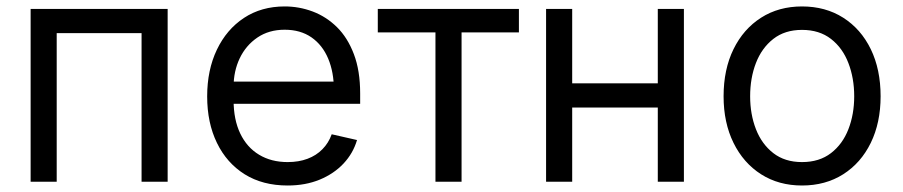

<svg xmlns="http://www.w3.org/2000/svg" viewBox="-20 -568 2821 600"><path d="M503.9 -540V0H422.4V-464.4H157.2V0H75.7V-540Z M878.9 11.7Q800.8 11.7 744.6 -23.4Q688.5 -58.6 658 -121.3Q627.4 -184.1 627.4 -266.6Q627.4 -349.1 657.7 -412.6Q688 -476.1 742.4 -512Q796.9 -547.9 869.6 -547.9Q915 -547.9 957.3 -532Q999.5 -516.1 1033 -483.2Q1066.4 -450.2 1085.9 -398.7Q1105.5 -347.2 1105.5 -275.9V-243.7H680.2V-313H1061L1023.4 -287.6Q1023.4 -342.3 1005.6 -384.8Q987.8 -427.2 953.4 -451.2Q918.9 -475.1 869.6 -475.1Q820.3 -475.1 784.4 -450.7Q748.5 -426.3 729.2 -386Q710 -345.7 710 -297.4V-254.4Q710 -194.3 730.7 -150.9Q751.5 -107.4 789.6 -84.5Q827.6 -61.5 878.9 -61.5Q913.6 -61.5 940.9 -71.8Q968.3 -82 987.5 -101.6Q1006.8 -121.1 1016.6 -148.4L1095.7 -130.4Q1083.5 -88.9 1053.5 -56.9Q1023.4 -24.9 979 -6.6Q934.6 11.7 878.9 11.7Z M1340.8 0V-466.8H1160.6V-540H1601.6V-466.8H1422.4V0Z M2054.7 -307.6V-231.9H1748V-307.6ZM1768.1 -540V0H1686.5V-540ZM2117.2 -540V0H2035.6V-540Z M2486.3 11.7Q2413.6 11.7 2358.4 -23.4Q2303.2 -58.6 2272.2 -121.6Q2241.2 -184.6 2241.2 -267.1Q2241.2 -351.1 2272.2 -414.3Q2303.2 -477.5 2358.4 -512.7Q2413.6 -547.9 2486.3 -547.9Q2559.6 -547.9 2615 -512.7Q2670.4 -477.5 2701.2 -414.3Q2731.9 -351.1 2731.9 -267.1Q2731.9 -184.6 2701.2 -121.6Q2670.4 -58.6 2615 -23.4Q2559.6 11.7 2486.3 11.7ZM2486.3 -61.5Q2540.5 -61.5 2576.9 -89.6Q2613.3 -117.7 2631.3 -164.3Q2649.4 -210.9 2649.4 -267.1Q2649.4 -323.7 2631.3 -370.8Q2613.3 -418 2576.9 -446.3Q2540.5 -474.6 2486.3 -474.6Q2432.6 -474.6 2396.5 -446.3Q2360.4 -418 2342.3 -371.1Q2324.2 -324.2 2324.2 -267.1Q2324.2 -210.9 2342.3 -164.3Q2360.4 -117.7 2396.5 -89.6Q2432.6 -61.5 2486.3 -61.5Z"/></svg>

Font: V-Inter
Style: Regular-375
Weight: 375
Designer: Rasmus Andersson
Foundry: rsms
Version: Version 4.000;git-4146feb